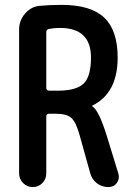

<svg xmlns="http://www.w3.org/2000/svg" viewBox="-20 -760 540 780"><path d="M168 -628.9V-403.3Q168 -392.6 179.7 -391.6H213.9Q290 -391.6 319.8 -420.4Q349.6 -449.2 349.6 -526.4Q349.6 -646.5 223.6 -646.5Q199.2 -646.5 179.7 -642.6Q168 -640.6 168 -628.9ZM57.6 -55.7V-639.6Q57.6 -676.8 82 -705.1Q106.4 -733.4 141.6 -736.3Q181.6 -740.2 230.5 -740.2Q348.6 -740.2 403.3 -688.5Q458 -636.7 458 -526.4Q458 -381.8 355.5 -331.1Q354.5 -331.1 354 -330.1Q353.5 -329.1 355.5 -328.1Q382.8 -309.6 415 -204.1L460.9 -54.7Q466.8 -33.2 454.6 -16.6Q442.4 0 419.9 0Q393.6 0 373.5 -15.6Q353.5 -31.2 346.7 -55.7L303.7 -210Q289.1 -263.7 270 -280.8Q251 -297.9 208 -297.9H179.7Q168 -297.9 168 -287.1V-55.7Q168 -32.2 151.9 -16.1Q135.7 0 112.8 0Q89.8 0 73.7 -16.6Q57.6 -33.2 57.6 -55.7Z"/></svg>

Font: Rounded-X Mgen+ 1m medium
Style: Regular
Weight: 500
Designer: [Source Han Sans]
Ryoko NISHIZUKA  (kana & ideographs); Paul D. Hunt (Latin, Greek & Cyrillic); Wenlong ZHANG  (bopomofo
Version: Version 1.059.20150602